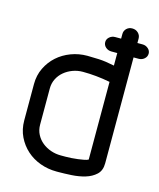

<svg xmlns="http://www.w3.org/2000/svg" viewBox="-110 -809 736 888"><g transform="rotate(15 258.0 -365.0)"><path d="M40 -364Q40 -406 57 -441Q74 -476 102 -501Q130 -526 167 -540Q204 -554 245 -554Q268 -554 300 -552.5Q332 -551 375 -542V-602H347Q331 -602 319.5 -612Q308 -622 308 -637Q308 -651 319.5 -661Q331 -671 347 -671H375V-693Q375 -709 386 -719.5Q397 -730 413 -730Q430 -730 441.5 -719Q453 -708 453 -692V-671H478Q493 -671 504.5 -661Q516 -651 516 -637Q516 -622 504.5 -612Q493 -602 478 -602H453V-95Q453 -60 432.5 -41Q412 -22 382 -13Q352 -4 317 -2Q282 0 254 0H245Q204 0 167 -13.5Q130 -27 102 -52Q74 -77 57 -112Q40 -147 40 -190ZM116 -190Q116 -164 127 -143Q138 -122 156 -107.5Q174 -93 197 -85Q220 -77 245 -77H268Q280 -77 295.5 -78Q311 -79 326.5 -81Q342 -83 355 -85.5Q368 -88 375 -92V-464Q307 -477 244 -477Q219 -477 196 -468.5Q173 -460 155 -445Q137 -430 126.5 -409Q116 -388 116 -363Z"/></g></svg>

Font: VDS Compensated
Style: Light
Weight: 300
Designer: artmaker
Foundry: artmaker
Version: Version 1.000 2012 initial release